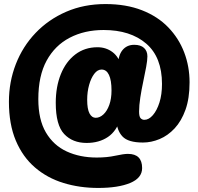

<svg xmlns="http://www.w3.org/2000/svg" viewBox="-20 -785 979 947"><path d="M464 142Q373 142 293 117.5Q213 93 152.5 41Q92 -11 58 -91.5Q24 -172 24 -283Q24 -381 58 -468.5Q92 -556 155.5 -622.5Q219 -689 306.5 -727Q394 -765 500 -765Q602 -765 680 -734.5Q758 -704 810 -650Q862 -596 888.5 -526.5Q915 -457 915 -379Q915 -300 895 -244Q875 -188 841.5 -152Q808 -116 767 -99Q726 -82 685 -82Q612 -82 584 -112Q556 -142 554 -193L574 -201Q556 -139 512.5 -109.5Q469 -80 407 -80Q338 -80 296.5 -124Q255 -168 255 -278Q255 -357 280 -419Q305 -481 351.5 -516.5Q398 -552 461 -552Q503 -552 535 -528Q567 -504 580 -455L562 -458Q562 -510 583.5 -537Q605 -564 642 -564Q674 -564 690.5 -548.5Q707 -533 707 -507Q707 -488 701 -455Q695 -422 686.5 -382.5Q678 -343 672 -304Q666 -265 666 -235Q666 -210 673.5 -202Q681 -194 692 -194Q714 -194 734 -217Q754 -240 766.5 -279.5Q779 -319 779 -371Q779 -503 701 -570Q623 -637 491 -637Q397 -637 324 -599Q251 -561 210 -486Q169 -411 169 -296Q169 -195 206.5 -131.5Q244 -68 309 -38Q374 -8 457 -8Q508 -8 549 -17Q590 -26 611 -26Q681 -26 681 44Q681 93 622 117.5Q563 142 464 142ZM452 -204Q472 -204 490 -220.5Q508 -237 519 -267.5Q530 -298 530 -339Q530 -389 517.5 -415.5Q505 -442 481 -442Q461 -442 445 -421Q429 -400 419.5 -366Q410 -332 410 -293Q410 -247 421.5 -225.5Q433 -204 452 -204Z"/></svg>

Font: DynaPuff SemiBold
Style: Regular
Weight: 600
Designer: Toshi Omagari, Jennifer Daniel
Foundry: Google Fonts
Version: Version 2.000